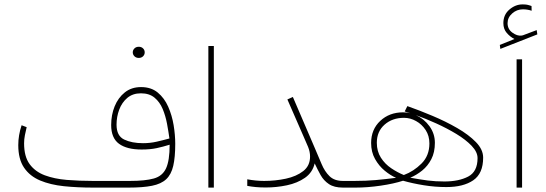

<svg xmlns="http://www.w3.org/2000/svg" viewBox="-20 -852 2480 872"><path d="M583 -614.3Q583 -624.5 590.6 -632.1Q598.1 -639.6 610.4 -639.6Q622.1 -639.6 629.6 -632.3Q637.2 -625 637.2 -614.3Q637.2 -603.5 629.6 -596.2Q622.1 -588.9 610.4 -588.9Q598.1 -588.9 590.6 -596.4Q583 -604 583 -614.3ZM750.5 -194.8Q720.7 -185.5 691.4 -179.2Q662.1 -172.9 623 -172.9Q556.2 -172.9 520.5 -199Q484.9 -225.1 484.9 -284.2Q484.9 -330.1 500.7 -369.1Q516.6 -408.2 546.9 -432.4Q577.1 -456.5 620.6 -456.5Q666.5 -456.5 696.5 -431.6Q726.6 -406.7 743.9 -367.4Q761.2 -328.1 768.6 -283.4Q775.9 -238.8 775.9 -198.7Q775.9 -137.7 766.8 -98.6Q757.8 -59.6 734.9 -38.1Q711.9 -16.6 670.4 -8.3Q628.9 0 564.5 0H402.3Q332 0 270.5 -6.3Q209 -12.7 162.4 -32.2Q115.7 -51.8 89.4 -90.3Q63 -128.9 63 -192.9Q63 -237.8 78.1 -283.2L101.1 -274.4Q96.7 -255.9 93 -237.5Q89.4 -219.2 89.4 -201.2Q89.4 -141.1 114.5 -106.7Q139.6 -72.3 183.3 -55.9Q227.1 -39.6 283.4 -34.9Q339.8 -30.3 402.3 -30.3H570.3Q639.2 -30.3 678.5 -41.3Q717.8 -52.2 734.1 -87.4Q750.5 -122.6 750.5 -194.8ZM629.4 -201.7Q661.6 -201.7 691.4 -208.5Q721.2 -215.3 749.5 -223.1Q745.1 -254.9 738.5 -290.3Q731.9 -325.7 718.8 -357.2Q705.6 -388.7 681.9 -408.4Q658.2 -428.2 620.1 -428.2Q583 -428.2 558.3 -407.5Q533.7 -386.7 521.5 -354.2Q509.3 -321.8 509.3 -285.6Q509.3 -234.9 543.9 -218.3Q578.6 -201.7 629.4 -201.7Z M951.2 -643.1V0H926.3V-643.1Z M1388.2 -141.1Q1388.2 -162.6 1379.2 -184.8Q1370.1 -207 1359.4 -230.5L1285.2 -400.4L1310.1 -411.6L1409.7 -179.7Q1426.3 -141.6 1440.4 -107.4Q1454.6 -73.2 1476.6 -51.8Q1498.5 -30.3 1537.6 -30.3H1566.9V0H1537.6Q1497.6 0 1473.9 -15.9Q1450.2 -31.7 1436 -57.1Q1421.9 -82.5 1409.2 -109.9Q1399.4 -68.4 1365 -44.4Q1330.6 -20.5 1283.2 -10.5Q1235.8 -0.5 1187 -0.5Q1162.1 -0.5 1141.6 -2.4Q1121.1 -4.4 1103 -7.8V-37.6Q1142.6 -30.3 1179.7 -30.3Q1230.5 -30.3 1278.3 -40.5Q1326.2 -50.8 1357.2 -75Q1388.2 -99.1 1388.2 -141.1Z M1817.9 -345.7 1830.1 -370.1Q1884.3 -351.1 1944.1 -325.9Q2003.9 -300.8 2056.4 -270.5Q2108.9 -240.2 2141.6 -206.5Q2174.3 -172.9 2174.3 -136.2Q2174.3 -64 2129.4 -33.2Q2084.5 -2.4 2007.3 -2.4Q1956.1 -2.4 1904.5 -10.7Q1853 -19 1810.5 -31.2Q1769 -17.6 1709 -8.8Q1648.9 0 1595.7 0H1547.4V-30.3H1589.4Q1643.1 -30.3 1686.5 -34.2Q1730 -38.1 1778.8 -44.4Q1753.4 -55.2 1727.3 -76.7Q1701.2 -98.1 1683.3 -129.9Q1665.5 -161.6 1665.5 -202.6Q1665.5 -264.2 1707 -303Q1748.5 -341.8 1810.5 -341.8Q1827.1 -341.8 1843.3 -337.9Q1830.1 -342.3 1817.9 -345.7ZM1843.3 -44.9Q1889.2 -36.6 1923.1 -32.2Q1957 -27.8 1998.5 -27.8Q2063.5 -27.8 2106.2 -50Q2148.9 -72.3 2148.9 -133.8Q2148.9 -161.6 2122.1 -189.7Q2095.2 -217.8 2052.5 -243.7Q2009.8 -269.5 1961.2 -291.5Q1912.6 -313.5 1868.7 -329.1Q1906.2 -312.5 1930.7 -278.6Q1955.1 -244.6 1955.1 -203.6Q1955.1 -160.2 1939 -129.2Q1922.9 -98.1 1897.5 -77.6Q1872.1 -57.1 1843.3 -44.9ZM1691.4 -203.6Q1691.4 -164.6 1710 -135.7Q1728.5 -106.9 1756.8 -87.9Q1785.2 -68.8 1814 -57.1Q1858.9 -73.7 1894.5 -109.4Q1930.2 -145 1930.2 -200.7Q1930.2 -235.4 1913.1 -261.5Q1896 -287.6 1869.6 -302.2Q1843.3 -316.9 1814.9 -316.9Q1761.7 -316.9 1726.6 -285.9Q1691.4 -254.9 1691.4 -203.6Z M2316.4 -674.8Q2296.9 -684.6 2281.5 -702.4Q2266.1 -720.2 2266.1 -747.1Q2266.1 -785.2 2293.5 -808.6Q2320.8 -832 2353 -832Q2365.7 -832 2373.5 -830.6Q2381.3 -829.1 2394 -824.7L2394.5 -803.2Q2376 -809.6 2355 -809.6Q2327.1 -809.6 2306.2 -791Q2285.2 -772.5 2285.2 -746.6Q2285.2 -719.7 2306.9 -703.9Q2328.6 -688 2348.1 -690.4Q2354.5 -690.9 2361.8 -694.3L2417.5 -715.3L2420.4 -695.8L2252.4 -629.9L2250 -647.9ZM2351.1 -582.5V0H2326.2V-582.5Z"/></svg>

Font: Vazirmatn RD UI Thin
Style: Regular
Weight: 100
Designer: Saber Rastikerdar
Foundry: Saber Rastikerdar
Version: Version 33.003